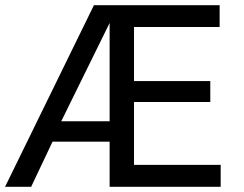

<svg xmlns="http://www.w3.org/2000/svg" viewBox="-36 -720 940 740"><path d="M-16.5 0 326 -700H810.5V-616H480.5V-407.5H774.5V-327H480.5V-84.5H814.5V0H386.5V-174H166.5L84 0ZM200 -252.5H386.5V-631.5Z"/></svg>

Font: Geologica Cursive Light
Style: Regular
Weight: 300
Designer: Sindre Bremnes, Frode Helland
Foundry: Monokrom Skriftforlag AS
Version: Version 1.010;gftools[0.9.28]